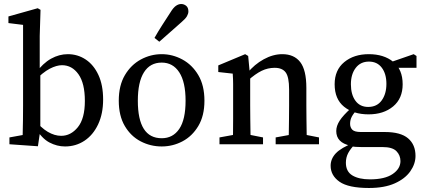

<svg xmlns="http://www.w3.org/2000/svg" viewBox="-20 -719 2115 957"><path d="M27 0V-34L93 -46Q94 -81 94.5 -121.5Q95 -162 95 -193V-595L22 -604V-637L168 -678L182 -670L178 -540V-369L181 -357V-71L169 10ZM304 11Q264 11 226 -9Q188 -29 155 -84H140L149 -126Q184 -82 218 -62Q252 -42 285 -42Q333 -42 368 -85Q403 -128 403 -216Q403 -304 371 -349Q339 -394 289 -394Q262 -394 228 -376.5Q194 -359 148 -312L139 -354H157Q194 -404 234.5 -426.5Q275 -449 318 -449Q367 -449 407 -422.5Q447 -396 470.5 -345.5Q494 -295 494 -223Q494 -152 469 -99Q444 -46 401 -17.5Q358 11 304 11Z M786 11Q730 11 681 -14.5Q632 -40 602 -91Q572 -142 572 -217Q572 -293 602.5 -344.5Q633 -396 682 -422.5Q731 -449 786 -449Q840 -449 889 -422.5Q938 -396 968.5 -344.5Q999 -293 999 -217Q999 -142 968.5 -91Q938 -40 889.5 -14.5Q841 11 786 11ZM786 -30Q842 -30 873.5 -76.5Q905 -123 905 -217Q905 -310 873.5 -358.5Q842 -407 786 -407Q728 -407 697.5 -358.5Q667 -310 667 -217Q667 -30 786 -30ZM750 -530Q768 -562 788 -593Q808 -624 830 -658Q844 -681 857 -690Q870 -699 883 -699Q897 -699 908 -690Q919 -681 919 -662Q919 -651 912 -638.5Q905 -626 885 -609Q855 -583 828.5 -559Q802 -535 774 -511Z M1418 0Q1419 -21 1419.5 -55Q1420 -89 1420.5 -126.5Q1421 -164 1421 -193V-273Q1421 -335 1404 -358Q1387 -381 1349 -381Q1315 -381 1284 -366Q1253 -351 1215 -317L1205 -355H1213Q1248 -398 1294.5 -423.5Q1341 -449 1387 -449Q1446 -449 1476.5 -409.5Q1507 -370 1507 -281V-193Q1507 -164 1507.5 -126.5Q1508 -89 1508.5 -55Q1509 -21 1510 0ZM1074 0V-34L1173 -52H1200L1291 -34V0ZM1140 0Q1141 -21 1141.5 -55.5Q1142 -90 1142 -127.5Q1142 -165 1142 -193V-238Q1142 -276 1142 -300Q1142 -324 1140 -352L1068 -360V-393L1202 -449L1217 -440L1227 -334V-193Q1227 -165 1227.5 -127.5Q1228 -90 1228.5 -55.5Q1229 -21 1230 0ZM1354 0V-34L1453 -52H1479L1570 -34V0Z M1819 218Q1717 218 1672.5 187Q1628 156 1628 107Q1628 73 1653.5 45.5Q1679 18 1746 -9L1752 -3Q1727 22 1715.5 44Q1704 66 1704 92Q1704 136 1736.5 155.5Q1769 175 1824 175Q1898 175 1937 148.5Q1976 122 1976 84Q1976 55 1956 34.5Q1936 14 1887 14H1781Q1766 14 1752 13Q1738 12 1726 10V7Q1656 -8 1656 -66Q1656 -91 1673 -117.5Q1690 -144 1730 -180V-190L1762 -175Q1743 -155 1734 -138.5Q1725 -122 1725 -102Q1725 -84 1736 -72.5Q1747 -61 1779 -61H1898Q1977 -61 2014 -29.5Q2051 2 2051 58Q2051 98 2025 135Q1999 172 1947.5 195Q1896 218 1819 218ZM1817 -149Q1742 -149 1695 -187Q1648 -225 1648 -299Q1648 -370 1696 -409.5Q1744 -449 1818 -449Q1893 -449 1940 -411Q1987 -373 1987 -299Q1987 -228 1939.5 -188.5Q1892 -149 1817 -149ZM1815 -186Q1859 -186 1882.5 -218.5Q1906 -251 1906 -301Q1906 -351 1883 -381.5Q1860 -412 1819 -412Q1777 -412 1753 -380.5Q1729 -349 1729 -299Q1729 -248 1751.5 -217Q1774 -186 1815 -186ZM1916 -381V-407H1921L2042 -449L2056 -440V-381Z"/></svg>

Font: Lisu Bosa
Style: Regular
Weight: 400
Designer: David Morse, Annie Olsen, Victor Gaultney, Frank Grießhammer (Latin)
Foundry: SIL International
Version: Version 2.000